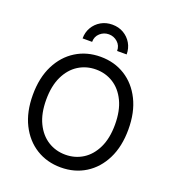

<svg xmlns="http://www.w3.org/2000/svg" viewBox="-167 -1082 1100 1219"><g transform="rotate(20 382.5 -473.0)"><path d="M382.8 9.8Q289.6 9.8 216.6 -35.4Q143.6 -80.6 101.6 -164.3Q59.6 -248 59.6 -363.3Q59.6 -479 101.6 -562.7Q143.6 -646.5 216.6 -691.9Q289.6 -737.3 382.8 -737.3Q476.1 -737.3 548.8 -691.9Q621.6 -646.5 663.3 -562.7Q705.1 -479 705.1 -363.3Q705.1 -248 663.3 -164.3Q621.6 -80.6 548.8 -35.4Q476.1 9.8 382.8 9.8ZM382.8 -76.2Q447.8 -76.2 500.2 -109.1Q552.7 -142.1 583.7 -206.3Q614.7 -270.5 614.7 -363.3Q614.7 -457 583.7 -521.2Q552.7 -585.4 500.2 -618.4Q447.8 -651.4 382.8 -651.4Q317.4 -651.4 264.6 -618.2Q211.9 -585 180.9 -520.8Q149.9 -456.5 149.9 -363.3Q149.9 -270.5 180.9 -206.5Q211.9 -142.6 264.6 -109.4Q317.4 -76.2 382.8 -76.2ZM382.8 -954.6Q425.8 -954.6 459.2 -935.1Q492.7 -915.5 512.2 -882.3Q531.7 -849.1 531.7 -807.6H467.3Q467.3 -843.8 441.9 -866.5Q416.5 -889.2 382.8 -889.2Q349.1 -889.2 323.7 -866.5Q298.3 -843.8 298.3 -807.6H233.9Q233.9 -849.1 253.4 -882.3Q272.9 -915.5 306.6 -935.1Q340.3 -954.6 382.8 -954.6Z"/></g></svg>

Font: Inter
Style: Regular
Weight: 400
Designer: Rasmus Andersson
Foundry: rsms
Version: Version 4.001;git-9221beed3